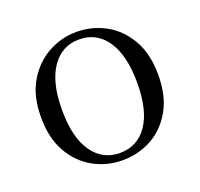

<svg xmlns="http://www.w3.org/2000/svg" viewBox="-101 -642 798 768"><g transform="rotate(-20 298.0 -258.0)"><path d="M297 15Q231 15 174.5 -16Q118 -47 83 -107.5Q48 -168 48 -258Q48 -348 84 -408.5Q120 -469 177 -500Q234 -531 297 -531Q362 -531 419 -500.5Q476 -470 511.5 -409Q547 -348 547 -258Q547 -168 512 -107Q477 -46 420.5 -15.5Q364 15 297 15ZM297 -16Q372 -16 414.5 -78Q457 -140 457 -257Q457 -373 414.5 -436Q372 -499 297 -499Q223 -499 180 -436Q137 -373 137 -257Q137 -140 180 -78Q223 -16 297 -16Z"/></g></svg>

Font: Early Summer Mincho
Style: Regular
Weight: 400
Designer: GuiWonder
Version: Version 1.002